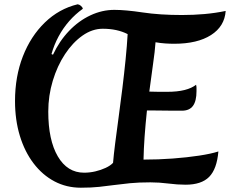

<svg xmlns="http://www.w3.org/2000/svg" viewBox="-20 -850 1072 895"><path d="M357 25Q290 25 234 -4.5Q178 -34 136.5 -88.5Q95 -143 72.5 -217Q50 -291 50 -379Q50 -493 86.5 -587Q123 -681 189 -745Q255 -809 342 -830Q350 -829 357.5 -822.5Q365 -816 366 -809Q331 -784 302.5 -751.5Q274 -719 253 -680Q232 -641 220 -598L227 -595Q257 -659 302 -706Q347 -753 401.5 -778.5Q456 -804 513 -804Q565 -804 645 -792Q725 -780 828 -780Q882 -780 933 -784.5Q984 -789 1032 -799Q1027 -727 963.5 -686.5Q900 -646 792 -646Q772 -646 750 -647.5Q728 -649 705 -653Q702 -610 693.5 -552Q685 -494 676 -423Q699 -422 721.5 -422Q744 -422 759 -422Q807 -422 840.5 -430.5Q874 -439 894 -455Q896 -447 896 -440.5Q896 -434 896 -425Q896 -379 879.5 -356.5Q863 -334 828 -334Q814 -334 791 -334Q768 -334 743 -334.5Q718 -335 697 -335Q676 -335 665 -335Q658 -269 654 -212.5Q650 -156 649 -106Q718 -106 785 -111Q852 -116 908 -124.5Q964 -133 998 -144Q991 -62 955 -25.5Q919 11 845 11Q807 11 764.5 5.5Q722 0 681 0Q626 0 586 4Q546 8 512.5 12.5Q479 17 442.5 21Q406 25 357 25ZM372 -45Q398 -45 424 -51Q450 -57 472.5 -67.5Q495 -78 507 -91Q510 -128 517 -183Q524 -238 533 -304Q542 -370 550.5 -439Q559 -508 565.5 -573Q572 -638 575 -691Q526 -716 459 -716Q410 -716 364.5 -684Q319 -652 283 -597.5Q247 -543 226 -473.5Q205 -404 205 -330Q205 -197 249.5 -121Q294 -45 372 -45Z"/></svg>

Font: Merienda
Style: Bold
Weight: 700
Designer: Eduardo Rodriguez Tunni
Foundry: Eduardo Rodriguez Tunni
Version: Version 2.001